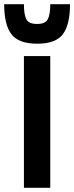

<svg xmlns="http://www.w3.org/2000/svg" viewBox="-51 -891 352 911"><path d="M62.5 0V-625H187.5V0ZM125.5 -683.6Q37.1 -683.6 2.9 -729Q-31.2 -774.4 -31.2 -871.1H62.5Q62.5 -821.3 74.2 -799.3Q85.9 -777.3 125 -777.3Q164.1 -777.3 175.8 -799.8Q187.5 -822.3 187.5 -871.1H281.2Q281.2 -773.4 247.1 -728.5Q212.9 -683.6 125.5 -683.6Z"/></svg>

Font: Oswald-Regular
Style: Regular
Weight: 400
Designer: vernon adams
Foundry: vernon adams
Version: Version 2.002; ttfautohint (v0.92.18-e454-dirty) -l 8 -r 50 